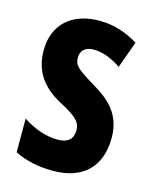

<svg xmlns="http://www.w3.org/2000/svg" viewBox="-91 -620 557 693"><g transform="rotate(15 187.0 -273.5)"><path d="M347 -160C347 -244 301 -289 234 -328C166 -369 154 -380 154 -408C154 -435 171 -451 203 -451C239 -451 274 -435 305 -414L341 -514C295 -542 249 -557 196 -557C92 -557 28 -498 28 -402C28 -323 67 -272 135 -235C205 -199 217 -180 217 -153C217 -120 197 -103 160 -103C113 -103 64 -123 29 -147V-21C71 0 119 10 172 10C282 10 347 -49 347 -160Z"/></g></svg>

Font: Noto Sans Armenian ExtraCondensed
Style: Regular
Weight: 400
Width: 2
Designer: Monotype Design Team
Foundry: Monotype Imaging Inc.
Version: Version 2.008